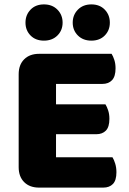

<svg xmlns="http://www.w3.org/2000/svg" viewBox="-20 -851 588 874"><path d="M158 3Q115 3 90 -22Q65 -47 65 -90V-513Q65 -556 90 -581Q115 -606 158 -606H488Q495 -595 500.5 -578Q506 -561 506 -540Q506 -503 490 -486Q474 -469 446 -469H235V-376H460Q467 -365 472.5 -348Q478 -331 478 -310Q478 -273 462 -256.5Q446 -240 418 -240H235V-135H492Q499 -124 504.5 -106Q510 -88 510 -67Q510 -30 494 -13.5Q478 3 450 3ZM265 -748Q265 -713 241.5 -689.5Q218 -666 180 -666Q142 -666 119 -689.5Q96 -713 96 -748Q96 -783 119 -807Q142 -831 180 -831Q218 -831 241.5 -807Q265 -783 265 -748ZM480 -748Q480 -713 457 -689.5Q434 -666 396 -666Q358 -666 334.5 -689.5Q311 -713 311 -748Q311 -783 334.5 -807Q358 -831 396 -831Q434 -831 457 -807Q480 -783 480 -748Z"/></svg>

Font: Baloo Thambi 2 ExtraBold
Style: Regular
Weight: 800
Designer: Aadarsh Rajan and Ek Type
Foundry: Ek Type
Version: Version 1.640;hotconv 1.0.111;makeotfexe 2.5.65597; ttfautoh